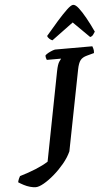

<svg xmlns="http://www.w3.org/2000/svg" viewBox="-215 -1036 743 1283"><g transform="rotate(-5 156.0 -395.0)"><path d="M-28 201Q-45 201 -66.5 195Q-88 189 -108 178.5Q-128 168 -143 158Q-140 144 -135 133.5Q-130 123 -127 118Q-69 101 -19 80.5Q31 60 65 38L181 -560Q190 -605 201.5 -621.5Q213 -638 215 -640H119Q117 -645 114.5 -653Q112 -661 113 -671Q121 -679 135 -686.5Q149 -694 162.5 -699Q176 -704 182 -704H430Q432 -698 435.5 -687Q439 -676 437 -658L389 -645Q358 -637 344 -618.5Q330 -600 322 -559L216 -18Q198 22 166 60.5Q134 99 97 131Q60 163 26.5 182Q-7 201 -28 201ZM168 -767Q158 -770 147.5 -780Q137 -790 135 -799Q177 -849 215.5 -892.5Q254 -936 283 -963.5Q312 -991 326 -991Q342 -991 362.5 -964.5Q383 -938 407 -895Q431 -852 455 -800Q449 -790 441.5 -780Q434 -770 421 -767L313 -874Z"/></g></svg>

Font: Texturina 12pt ExtraBold
Style: Italic
Weight: 800
Italic angle: -11°
Designer: Guillermo Torres Carreño
Foundry: Omnibus-Type
Version: Version 1.002